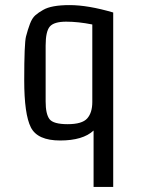

<svg xmlns="http://www.w3.org/2000/svg" viewBox="-20 -551 554 753"><path d="M342 -151V-455Q287 -466 239.5 -466Q192 -466 175.5 -447Q159 -428 159 -372V-153Q159 -104 174 -84Q189 -64 245.5 -64Q302 -64 322 -86.5Q342 -109 342 -151ZM424 182H347V-39Q305 0 216 0Q127 0 101 -51.5Q75 -103 75 -236Q75 -381 82 -408Q89 -435 97.5 -457.5Q106 -480 118.5 -491Q131 -502 149 -512Q181 -531 253 -531Q325 -531 424 -502Z"/></svg>

Font: Strait
Style: Regular
Weight: 400
Width: 3
Designer: Eduardo Rodriguez Tunni
Foundry: Eduardo Rodriguez Tunni
Version: Version 1.001